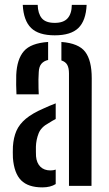

<svg xmlns="http://www.w3.org/2000/svg" viewBox="-20 -784 458 810"><path d="M34.5 -117.5Q34 -129.5 34 -142Q34 -154.5 34.5 -166Q37 -203.5 49.2 -231.8Q61.5 -260 89 -283Q116.5 -306 164 -326.5Q176 -332 188.8 -337.5Q201.5 -343 215 -348V-282Q208 -278.5 200.8 -274.2Q193.5 -270 185 -264.5Q153 -247.5 142.8 -221Q132.5 -194.5 131.5 -165.5Q131.5 -152 131.5 -143.2Q131.5 -134.5 132 -124.5Q134.5 -96.5 150.2 -80.8Q166 -65 193 -65Q205.5 -65 215 -68.5V-7.5Q193 6.5 158.5 6.5Q99 6.5 69.2 -23.2Q39.5 -53 34.5 -117.5ZM49.5 -386Q48.5 -403.5 48.2 -425.5Q48 -447.5 48.5 -468Q51.5 -534.5 80.8 -568.2Q110 -602 183 -607V-531Q165 -527 154.8 -515Q144.5 -503 143.5 -480Q142.5 -468 142.2 -448.8Q142 -429.5 142.5 -411.8Q143 -394 143.5 -386ZM271 0V-474Q271 -497 263.8 -510.2Q256.5 -523.5 239 -529V-607Q312 -601.5 339.5 -565.2Q367 -529 367 -454L366 0ZM211 -635Q143 -635 111.2 -666Q79.5 -697 76 -763.5H139Q140 -727 156.2 -707.2Q172.5 -687.5 211 -687.5Q248 -687.5 265.2 -706.8Q282.5 -726 283 -763.5H345.5Q342.5 -697 310.8 -666Q279 -635 211 -635Z"/></svg>

Font: Big Shoulders Stencil Text Thin SemiBold
Style: Regular
Weight: 600
Version: Version 2.001